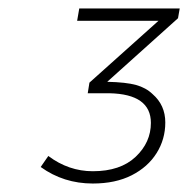

<svg xmlns="http://www.w3.org/2000/svg" viewBox="-20 -788 444 453"><path d="M199 -355Q130 -355 76 -394L94 -420Q142 -384 199 -384Q264 -384 300 -418Q336 -452 336 -498Q336 -566 238 -568H187L191 -593L354 -739H162L167 -768H404L400 -745L233 -595Q277.5 -594 301 -587.5Q324.5 -581 340 -566Q370 -540 370 -499Q370 -459.5 349.5 -426.8Q329 -394 290.8 -374.5Q252.5 -355 199 -355Z"/></svg>

Font: Argentum Sans ExtraLight
Style: Italic
Weight: 200
Italic angle: -11°
Designer: Julieta Ulanovsky (font), Cristiano Sobral (main changes and remaster)
Foundry: Julieta Ulanovsky (font), Cristiano Sobral (main changes and remaster)
Version: Version 2.007;June 15, 2022;FontCreator 14.0.0.2814 64-bit; 